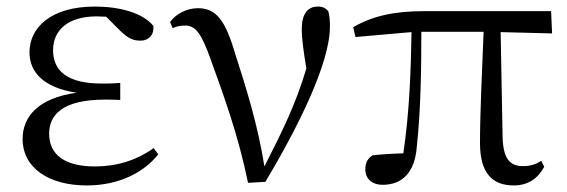

<svg xmlns="http://www.w3.org/2000/svg" viewBox="-20 -551 1731 586"><path d="M245 15C342 15 419 -24 463 -80L449 -99C397 -62 337 -43 270 -43C176 -43 130 -80 130 -143C130 -200 170 -247 301 -247C311 -247 321 -247 347 -246V-298C323 -296 308 -296 291 -296C182 -296 142 -337 142 -398C142 -460 189 -501 275 -501L304 -500L347 -457C373 -432 387 -427 410 -427C433 -427 451 -444 448 -472C415 -513 342 -531 270 -531C134 -531 70 -466 70 -391C70 -331 113 -283 214 -268C97 -252 49 -195 49 -127C49 -39 128 15 245 15Z M737 7 790 4C888 -160 987 -357 987 -470C987 -488 986 -501 982 -517C974 -526 965 -531 950 -531C918 -531 901 -507 901 -462C901 -434 906 -397 915 -342C883 -234 843 -153 787 -43C768 -165 731 -285 698 -386C668 -489 640 -526 584 -526C552 -526 518 -510 499 -484L507 -465C517 -470 529 -473 545 -473C577 -473 595 -449 624 -367C663 -259 708 -136 737 7Z M1548 15C1591 15 1622 -6 1641 -42L1632 -60C1616 -50 1601 -44 1576 -44C1538 -44 1516 -64 1514 -132L1508 -453L1665 -449L1662 -517H1276C1181 -517 1117 -502 1058 -468L1065 -438L1236 -453C1234 -337 1230 -211 1211 -83C1175 -82 1145 -80 1117 -77C1102 -67 1095 -54 1095 -34C1095 -6 1115 13 1148 13C1207 13 1246 -24 1252 -102C1264 -212 1266 -337 1266 -454H1456C1451 -328 1445 -205 1445 -114C1445 -21 1484 15 1548 15Z"/></svg>

Font: Noto Serif CJK TC
Style: Regular
Weight: 400
Designer: Ryoko NISHIZUKA 西塚涼子 (kana & ideographs); Frank Grießhammer (Latin, Greek & Cyrillic); Wenlong ZHANG 张文龙 (bopomofo); San
Foundry: Adobe
Version: Version 2.001;hotconv 1.1.0;makeotfexe 2.6.0